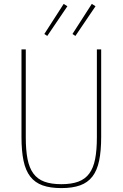

<svg xmlns="http://www.w3.org/2000/svg" viewBox="-20 -951 628 983"><path d="M112 -698V-248Q112 -182 121 -136.5Q130 -91 151 -62.5Q172 -34 207 -21Q242 -8 294 -8Q346 -8 381 -21Q416 -34 437 -62.5Q458 -91 467 -136.5Q476 -182 476 -248V-698H498V-250Q498 -178 487.5 -128Q477 -78 453 -47Q429 -16 390 -2Q351 12 294 12Q237 12 198 -2Q159 -16 135 -47Q111 -78 100.5 -128Q90 -178 90 -250V-698ZM222 -767 207 -777 306 -931 325 -919ZM366 -767 351 -777 450 -931 469 -919Z"/></svg>

Font: IBM Plex Sans Condensed Thin
Style: Regular
Weight: 100
Width: 3
Designer: Mike Abbink, Paul van der Laan, Pieter van Rosmalen
Foundry: Bold Monday
Version: Version 1.3